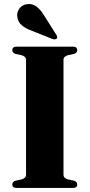

<svg xmlns="http://www.w3.org/2000/svg" viewBox="-20 -931 444 951"><path d="M294.5 -65.5Q294.5 -48 318 -42L346.5 -36Q362.5 -31 362.5 -17Q362.5 0 340.5 0H63Q41 0 41 -17Q41 -31 57 -36L85.5 -42Q109 -48 109 -65.5V-634.5Q109 -652 85.5 -658L57 -664Q41 -669 41 -683Q41 -700 63 -700H340.5Q362.5 -700 362.5 -683Q362.5 -669 346.5 -664L318 -658Q294.5 -652 294.5 -634.5ZM197 -856.5 258.5 -759.5Q266.5 -747.5 261.5 -740.5Q258 -736.5 251.8 -736.2Q245.5 -736 240.5 -737.5L137 -779Q108 -789.5 88.2 -805.5Q68.5 -821.5 65.5 -849.5Q62.5 -869 75.8 -888.2Q89 -907.5 114.5 -910.5Q139.5 -914 159.8 -899.2Q180 -884.5 197 -856.5Z"/></svg>

Font: Fraunces 72pt
Style: Bold
Weight: 700
Version: Version 1.000;[b76b70a41]